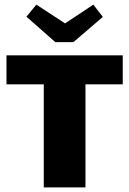

<svg xmlns="http://www.w3.org/2000/svg" viewBox="-20 -809 558 829"><path d="M349 0H169V-445H8V-570H510V-445H349ZM424 -736 297 -627H219L94 -737L137 -789L261 -708L383 -789Z"/></svg>

Font: Lalezar
Style: Regular
Weight: 400
Designer: Borna Izadpanah
Foundry: Borna Izadpanah
Version: Version 1.004